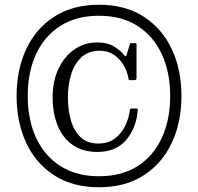

<svg xmlns="http://www.w3.org/2000/svg" viewBox="-20 -780 835 810"><path d="M397.5 -760Q508.5 -760 586.2 -709.8Q664 -659.5 704.8 -572.5Q745.5 -485.5 745.5 -375Q745.5 -264 704.5 -177Q663.5 -90 585.8 -40Q508 10 397.5 10Q286.5 10 208.8 -40.2Q131 -90.5 90.5 -177.5Q50 -264.5 50 -375Q50 -486 90.8 -573Q131.5 -660 209.2 -710Q287 -760 397.5 -760ZM397.5 -36.5Q493.5 -36.5 560.5 -79.2Q627.5 -122 662.8 -198.5Q698 -275 698 -375Q698 -475.5 662.5 -551.8Q627 -628 560 -670.8Q493 -713.5 397.5 -713.5Q302 -713.5 234.8 -670.8Q167.5 -628 132.2 -551.8Q97 -475.5 97 -375Q97 -274.5 132.5 -198.2Q168 -122 235.2 -79.2Q302.5 -36.5 397.5 -36.5ZM202 -370Q202 -437 226.5 -489.2Q251 -541.5 293.5 -571.2Q336 -601 389.5 -601Q432.5 -601 460.5 -584.2Q488.5 -567.5 506 -545Q511.5 -538 514.5 -549.5L527.5 -592.5Q528 -596 528.8 -597Q529.5 -598 533.5 -598H550Q556 -598 556 -592.5V-450Q556 -442 547 -442H529Q523 -442 522.8 -444Q522.5 -446 521.5 -450.5Q516.5 -480 500.8 -506.2Q485 -532.5 460 -549.2Q435 -566 401.5 -566Q355 -566 325.2 -539.8Q295.5 -513.5 281 -469Q266.5 -424.5 266.5 -370Q266.5 -315.5 279.5 -271Q292.5 -226.5 320.8 -200.5Q349 -174.5 395.5 -174.5Q436 -174.5 464 -195.2Q492 -216 508 -248.8Q524 -281.5 528 -317Q528.5 -322 534 -322H555Q562 -322 561.5 -318Q556 -241.5 512.8 -190.2Q469.5 -139 391 -139Q328.5 -139 286.2 -168.8Q244 -198.5 223 -250.8Q202 -303 202 -370Z"/></svg>

Font: Besley* Narrow
Style: Regular
Weight: 400
Width: 4
Designer: Owen Earl
Foundry: indestructible type*
Version: Version 3.000; ttfautohint (v1.8.3)